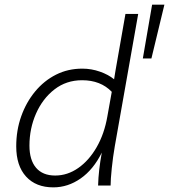

<svg xmlns="http://www.w3.org/2000/svg" viewBox="-20 -800 729 828"><path d="M210 8Q135 8 92.5 -38.5Q50 -85 50 -169Q50 -238 71.5 -298.5Q93 -359 131.5 -405.5Q170 -452 221.5 -478Q273 -504 335 -504Q374 -504 411 -491Q448 -478 472 -458L478 -495L521 -740H576L475 -169Q467 -123 462 -74.5Q457 -26 457 0H403Q404 -34 408 -69Q412 -104 419 -142Q383 -69 328 -30.5Q273 8 210 8ZM218 -43Q271 -43 317.5 -75.5Q364 -108 397 -165.5Q430 -223 443 -298L462 -404Q414 -454 334 -454Q266 -454 215 -414.5Q164 -375 135.5 -310.5Q107 -246 107 -172Q107 -110 135.5 -76.5Q164 -43 218 -43ZM596 -548 636 -780H689L633 -548Z"/></svg>

Font: Livvic Light
Style: Italic
Weight: 300
Italic angle: -10°
Designer: Jacques Le Bailly, Baron von Fonthausen
Version: Version 1.001; ttfautohint (v1.8.2)